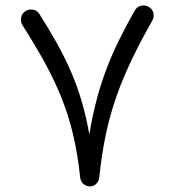

<svg xmlns="http://www.w3.org/2000/svg" viewBox="-20 -641 635 698"><path d="M73.2 -600.6C56.2 -590.3 56.2 -574.7 56.2 -568.8C56.2 -562 58.1 -555.7 61.5 -549.8C185.1 -354.5 248 -222.2 271.5 4.9C273.4 22.9 289.1 36.6 306.2 36.6H307.6C326.7 36.1 338.9 21 340.8 4.9C364.3 -226.6 422.4 -368.2 533.7 -566.4C537.1 -572.3 538.6 -578.1 538.6 -584.5C538.6 -590.8 537.6 -606.4 520.5 -616.2C514.6 -619.6 508.8 -621.1 502.4 -621.1C495.1 -621.1 480 -620.1 470.2 -603C386.2 -455.1 335 -335.4 304.7 -152.3C273.4 -331.5 214.4 -445.3 124 -588.9C113.8 -606 98.1 -606.4 91.8 -606.4C85.4 -606.4 79.1 -604.5 73.2 -600.6Z"/></svg>

Font: Mikhak
Style: Regular
Weight: 400
Designer: Amin Abedi
Version: Version 3.2